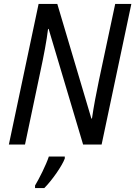

<svg xmlns="http://www.w3.org/2000/svg" viewBox="-20 -734 687 975"><path d="M25 0H107L187 -380C200 -440 218 -532 224 -587H227L402 0H496L647 -714H565L482 -324C470 -267 455 -189 447 -132H444L271 -714H176ZM158 208V221H205C245 181 296 107 309 71V61H228C214 104 178 175 158 208Z"/></svg>

Font: Noto Sans SemiCondensed
Style: Italic
Weight: 400
Width: 4
Italic angle: -12°
Designer: Monotype Design Team
Foundry: Monotype Imaging Inc.
Version: Version 2.013